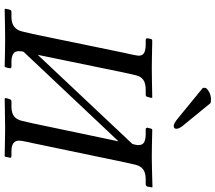

<svg xmlns="http://www.w3.org/2000/svg" viewBox="-72 -872 946 843"><g transform="rotate(90 401.5 -451.0)"><path d="M19 -2Q19.5 -5.4 21 -12Q22.5 -18.6 22.9 -20Q24.4 -24.9 26.9 -25.9Q28.8 -27.8 34.2 -27.8H58.1Q107.4 -29.3 118.2 -73.2Q120.1 -81.5 124 -97.9Q127.9 -114.3 129.9 -122.1L212.9 -524.9Q218.8 -548.8 223.1 -573.2Q224.1 -576.2 224.1 -579.1Q225.1 -582 225.1 -586.9Q224.6 -602.5 214.1 -609.4Q203.6 -616.2 180.2 -617.2H168.9H157.2Q153.8 -617.2 149.9 -619.1Q148.9 -621.1 148.9 -626V-627Q150.4 -637.2 153.8 -645Q154.8 -645 157 -645.5Q159.2 -646 160.2 -646Q162.1 -646 185.1 -645.5Q208 -645 236.3 -644.5Q264.6 -644 280.8 -644Q296.4 -644 326.7 -644.5Q356.9 -645 382.1 -645.5Q407.2 -646 409.2 -646Q410.2 -644 410.2 -643.1Q410.2 -638.2 405.8 -625Q405.8 -622.1 402.8 -619.1Q398.9 -617.2 396 -617.2H372.1Q344.7 -616.7 330.6 -606.2Q316.4 -595.7 311 -574.2Q309.1 -566.4 305.4 -549.8Q301.8 -533.2 299.8 -524.9L221.2 -143.1L612.8 -559.1Q613.3 -561 614.5 -566.2Q615.7 -571.3 616.2 -573.2Q617.2 -575.2 617.2 -579.1Q618.7 -583.5 617.2 -587.9Q617.2 -602.5 606.4 -609.4Q595.7 -616.2 573.2 -617.2H548.8Q544.9 -617.2 543 -619.1Q541 -623 541 -626L542 -627Q543.5 -637.2 546.9 -645Q547.9 -645 549.3 -645.5Q550.8 -646 551.8 -646Q553.7 -646 573.7 -645.5Q593.8 -645 619.9 -644.5Q646 -644 663.1 -644H676.8Q692.4 -644 722.2 -644.8Q752 -645.5 776.1 -646.2Q800.3 -647 801.8 -647Q801.8 -646.5 802.5 -645.3Q803.2 -644 803.2 -643.1L801.8 -636.2Q801.3 -634.3 800.8 -630.6Q800.3 -627 799.8 -625Q799.8 -623 795.9 -619.1Q792 -617.2 789.1 -617.2H765.1Q738.3 -616.7 723.9 -605.7Q709.5 -594.7 704.1 -573.2Q701.7 -563.5 697.5 -545.2Q693.4 -526.9 692.9 -523.9L608.9 -121.1Q604.5 -103.5 599.1 -73.2Q598.1 -68.4 598.1 -58.1Q599.6 -29.3 641.1 -27.8H666Q668 -27.8 671.9 -25.9Q673.8 -23.9 672.9 -20Q672.4 -19 671.9 -16.4Q671.4 -13.7 670.9 -12.2Q670.9 -8.8 668.9 -1L668 0Q667 1.5 666 2Q664.6 2 640.9 1.5Q617.2 1 587.4 0.5Q557.6 0 541 0Q520.5 0 466.8 1L413.1 2L411.1 -2Q412.6 -12.2 416 -20Q417.5 -24.4 418.9 -25.9Q424.8 -27.8 425.8 -27.8H451.2Q477.5 -28.3 491.7 -39.8Q505.9 -51.3 511.2 -74.2Q513.2 -82.5 516.8 -98.4Q520.5 -114.3 522 -121.1L601.1 -498L208 -81.1Q207.5 -80.1 207 -77.6Q206.5 -75.2 206.1 -74.2Q205.1 -68.4 205.1 -59.1Q205.6 -43.5 216.1 -36.1Q226.6 -28.8 248 -27.8H272.9Q276.9 -27.8 278.8 -25.9Q280.8 -23.9 279.8 -19Q279.8 -12.2 274.9 0L272.9 2Q271.5 2 251.5 1.5Q231.4 1 204.3 0.5Q177.2 0 159.2 0H145Q129.4 0 99.6 0.5Q69.8 1 45.9 1.5Q22 2 21 2Q19 0 19 -2ZM433.1 -901.9 536.1 -775.9Q545.9 -761.7 545.9 -752Q545.9 -740.2 533.2 -740.2Q522.5 -740.2 500 -758.8L366.2 -868.2V-879.9Q370.1 -887.7 384.5 -895.8Q398.9 -903.8 418 -903.8Q427.2 -903.8 433.1 -901.9Z"/></g></svg>

Font: Common Serif News
Style: Italic
Weight: 450
Italic angle: -12°
Designer: Philipp H. Poll, Khaled Hosny
Foundry: Stefan Peev, Context Ltd.
Version: Version 1.026